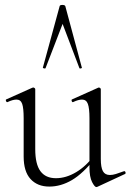

<svg xmlns="http://www.w3.org/2000/svg" viewBox="-20 -750 530 779"><path d="M180 7Q132 7 104 -23.5Q76 -54 76 -115V-270Q76 -311 70 -328.5Q64 -346 47 -346Q32 -346 11 -336Q7 -334 4.5 -340Q2 -346 6 -347L111 -394Q113 -395 115 -395Q117 -395 120 -393Q123 -391 123 -388V-145Q123 -84 144 -55.5Q165 -27 207 -27Q248 -27 289 -51.5Q330 -76 361 -119L366 -108Q317 -46 272 -19.5Q227 7 180 7ZM389 -388V-105Q389 -71 397.5 -55.5Q406 -40 426 -40Q437 -40 450 -44Q463 -48 482 -55Q487 -57 489 -51.5Q491 -46 487 -44L375 8Q373 9 371 9Q364 9 353.5 -11.5Q343 -32 343 -71V-270Q343 -311 336.5 -328.5Q330 -346 313 -346Q298 -346 277 -336Q273 -334 271 -340Q269 -346 273 -347L378 -394Q380 -395 381 -395Q383 -395 386 -393Q389 -391 389 -388ZM312 -476Q314 -474 308.5 -472.5Q303 -471 302 -474L234 -653L165 -474Q164 -471 158.5 -472.5Q153 -474 154 -476L222 -725Q223 -730 233 -730Q243 -730 245 -725Z"/></svg>

Font: Cormorant Garamond Light
Style: Regular
Weight: 300
Designer: Christian Thalmann (Catharsis Fonts)
Foundry: Catharsis Fonts
Version: Version 4.001